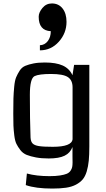

<svg xmlns="http://www.w3.org/2000/svg" viewBox="-20 -908 611 1102"><path d="M492.7 -535.6V-67.9Q492.7 -19.5 489.5 13.7Q486.3 46.9 477.8 75.7Q469.2 104.5 454.6 121.8Q439.9 139.2 415.8 151.9Q391.6 164.6 358.9 169.4Q326.2 174.3 280.3 174.3Q184.6 174.3 127.9 154.3L134.3 87.9Q189 103 264.2 103Q299.8 103 324.5 99.1Q349.1 95.2 363 89.4Q377 83.5 384.5 72.5Q392.1 61.5 394.3 50.8Q396.5 40 396.5 23.4Q396.5 18.1 396.2 5.9Q396 -6.3 396 -12.7V-64Q382.8 -29.8 350.6 -14.2Q318.4 1.5 259.8 1.5Q217.8 1.5 186.5 -4.4Q155.3 -10.3 133.3 -19Q111.3 -27.8 96.9 -46.6Q82.5 -65.4 74.2 -82.3Q65.9 -99.1 62 -130.6Q58.1 -162.1 57.1 -187.3Q56.2 -212.4 56.2 -255.9Q56.2 -311 57.1 -342.3Q58.1 -373.5 61.5 -409.9Q64.9 -446.3 72.8 -464.8Q80.6 -483.4 93 -502.7Q105.5 -522 125.5 -530.3Q145.5 -538.6 172.6 -543.9Q199.7 -549.3 237.3 -549.3Q301.3 -549.3 339.8 -532Q378.4 -514.6 396 -476.1L405.3 -535.6ZM396.5 -108.9V-406.7Q396.5 -447.8 369.4 -465.6Q342.3 -483.4 272.5 -483.4Q204.1 -483.4 178.7 -471.2Q151.4 -458 151.4 -364.3Q151.4 -223.1 155.3 -118.2Q156.7 -95.2 167.2 -84.5Q177.7 -73.7 203.1 -69.6Q228.5 -65.4 282.7 -65.4Q391.6 -65.4 396.5 -108.9ZM277.8 -888.2Q316.4 -888.2 339.1 -859.4Q361.8 -830.6 361.8 -782.7Q361.8 -717.8 317.6 -668.5Q273.4 -619.1 209 -619.1V-648.4Q236.8 -649.4 254.2 -672.1Q271.5 -694.8 271.5 -729Q202.1 -732.4 202.1 -812Q202.1 -836.4 223.6 -862.3Q245.1 -888.2 277.8 -888.2Z"/></svg>

Font: Coda
Style: Regular
Weight: 400
Designer: vernon adams
Foundry: vernon adams
Version: Version 2.001; ttfautohint (v0.8) -r 50 -G 200 -x